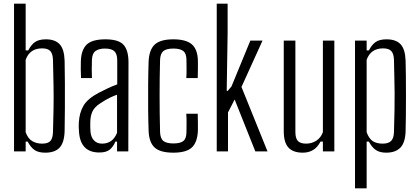

<svg xmlns="http://www.w3.org/2000/svg" viewBox="-20 -820 2274 1040"><path d="M330 -491Q331 -438 331.5 -371.5Q332 -305 331.5 -236Q331 -167 330 -109Q328 -47 302.5 -20Q277 7 225 7Q188 7 167 -7.5Q146 -22 130 -53H119V0H56V-800H119V-547H133Q149 -578 170 -592.5Q191 -607 229 -607Q278 -607 303 -580.5Q328 -554 330 -491ZM267 -105Q269 -174 270 -233Q271 -292 270 -354Q269 -416 267 -495Q266 -528 253 -543Q240 -558 208 -558Q141 -558 119 -496V-104Q131 -70 154 -56Q177 -42 208 -42Q240 -42 253 -56.5Q266 -71 267 -105Z M518 6Q416 6 408 -105Q407 -119 406.5 -131Q406 -143 407 -157Q410 -209 432 -247Q454 -285 514 -317Q537 -329 563.5 -341.5Q590 -354 615 -363V-493Q615 -527 600 -542Q585 -557 548 -557Q517 -557 498.5 -544.5Q480 -532 478 -498Q477 -473 477 -443.5Q477 -414 478 -397H419Q418 -422 417.5 -445Q417 -468 418 -489Q420 -550 449.5 -578.5Q479 -607 551 -607Q622 -607 649 -577.5Q676 -548 676 -482L675 0H614V-53H605Q594 -26 575 -10Q556 6 518 6ZM533 -42Q591 -42 614 -101V-307Q594 -300 573.5 -290Q553 -280 524 -261Q491 -240 480 -214.5Q469 -189 469 -156Q469 -142 469 -130.5Q469 -119 470 -109Q472 -78 488.5 -60Q505 -42 533 -42Z M785 -112Q783 -164 782.5 -229Q782 -294 782.5 -361Q783 -428 785 -487Q788 -551 818.5 -579Q849 -607 919 -607Q988 -607 1019.5 -579.5Q1051 -552 1052 -489Q1052 -468 1052 -444Q1052 -420 1051 -397H989Q991 -423 990.5 -448Q990 -473 990 -495Q990 -530 973 -543.5Q956 -557 919 -557Q881 -557 864.5 -543Q848 -529 847 -494Q842 -307 847 -106Q848 -70 865 -56.5Q882 -43 919 -43Q957 -43 973.5 -56.5Q990 -70 990 -106Q990 -128 990.5 -151Q991 -174 989 -204H1051Q1052 -183 1052 -156Q1052 -129 1052 -112Q1049 -48 1018.5 -20.5Q988 7 919 7Q848 7 817.5 -21Q787 -49 785 -112Z M1154 0V-800H1213V-644L1208 -329L1213 -327L1234 -352L1336 -600H1402L1288 -349L1429 0H1363L1251 -281L1215 -211V0Z M1620 7Q1568 7 1542.5 -20.5Q1517 -48 1517 -110V-600H1580V-105Q1580 -71 1593.5 -56.5Q1607 -42 1638 -42Q1669 -42 1693.5 -58Q1718 -74 1729 -104V-600H1791V0H1729V-53H1716Q1700 -22 1676 -7.5Q1652 7 1620 7Z M1903 200V-600H1966V-547H1978Q1994 -578 2015 -592.5Q2036 -607 2074 -607Q2125 -607 2150 -580Q2175 -553 2177 -491Q2178 -459 2178.5 -408Q2179 -357 2179 -300.5Q2179 -244 2178.5 -193Q2178 -142 2177 -109Q2175 -47 2148.5 -20Q2122 7 2072 7Q2038 7 2016.5 -7Q1995 -21 1978 -53H1966V200ZM2053 -42Q2084 -42 2098.5 -56.5Q2113 -71 2114 -105Q2116 -174 2117 -225Q2118 -276 2117.5 -318.5Q2117 -361 2116 -403Q2115 -445 2114 -496Q2113 -529 2099.5 -543.5Q2086 -558 2055 -558Q1988 -558 1966 -496V-104Q1978 -70 1998.5 -56Q2019 -42 2053 -42Z"/></svg>

Font: Big Shoulders Text Light
Style: Regular
Weight: 300
Designer: Patric King
Foundry: XO Type Co
Version: Version 1.000; ttfautohint (v1.8.2)